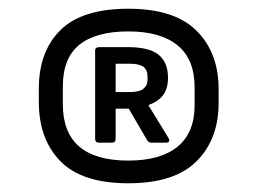

<svg xmlns="http://www.w3.org/2000/svg" viewBox="-20 -723 588 440"><path d="M274 -303Q168 -303 118.5 -353.5Q69 -404 69 -489V-520Q69 -605 118.5 -654Q168 -703 274 -703Q380 -703 430.5 -652.5Q481 -602 481 -519V-487Q481 -404 430.5 -353.5Q380 -303 274 -303ZM274 -355Q348 -355 387 -387Q426 -419 426 -482V-523Q426 -587 387 -619Q348 -651 274 -651Q200 -651 162 -620.5Q124 -590 124 -525V-484Q124 -355 274 -355ZM207 -396Q198 -396 198 -405V-607Q198 -615 208 -615H273Q322 -615 343.5 -597.5Q365 -580 365 -545Q365 -521 354.5 -506Q344 -491 320 -482L366 -407Q369 -402 367.5 -399Q366 -396 361 -396H327Q321 -396 317 -402L275 -474H245V-405Q245 -396 236 -396ZM245 -512H277Q299 -512 308.5 -519.5Q318 -527 318 -539V-548Q318 -563 308.5 -570Q299 -577 276 -577H245Z"/></svg>

Font: Sofia Sans Extra Cond
Style: Bold
Weight: 700
Width: 1
Designer: Botio Nikoltchev, Ani Petrova
Foundry: lettersoup
Version: Version 4.100; ttfautohint (v1.8.3)